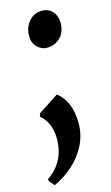

<svg xmlns="http://www.w3.org/2000/svg" viewBox="-137 -546 483 838"><g transform="rotate(-15 104.0 -127.0)"><path d="M1 248.5 -20 223.5V215Q10.5 194.5 28.8 168.5Q47 142.5 55 114.2Q63 86 63 58.5Q63 25.5 56 3.5Q49 -18.5 38.2 -33Q27.5 -47.5 16.5 -57.5L20 -71L112.5 -131.5Q140 -111 156 -74.8Q172 -38.5 172 14Q172 65.5 149.5 110.8Q127 156 88.2 191.2Q49.5 226.5 1 248.5ZM61.5 -409.5Q62 -449.5 85.5 -475.5Q109 -501.5 142.5 -501.5Q173.5 -501.5 191.5 -481Q209.5 -460.5 209.5 -431.5Q209.5 -388.5 185 -364Q160.5 -339.5 124 -339.5Q99.5 -339.5 80.5 -359Q61.5 -378.5 61.5 -409.5Z"/></g></svg>

Font: Merriweather 96pt Black
Style: Italic
Weight: 900
Italic angle: -7.8°
Version: Version 2.101